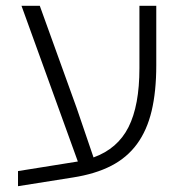

<svg xmlns="http://www.w3.org/2000/svg" viewBox="-20 -622 632 661"><path d="M42 -33 248 -66 54 -602H117L244 -250L302 -80Q385 -110 422.5 -184.5Q460 -259 460 -387V-602H518V-397Q518 -307 502 -240Q486 -173 451.5 -126Q417 -79 362.5 -51Q308 -23 231 -11L42 19Z"/></svg>

Font: IBM Plex Sans Hebrew Light
Style: Regular
Weight: 300
Designer: Mike Abbink, Paul van der Laan, Pieter van Rosmalen, Yanek Iontef
Foundry: Bold Monday
Version: Version 1.2